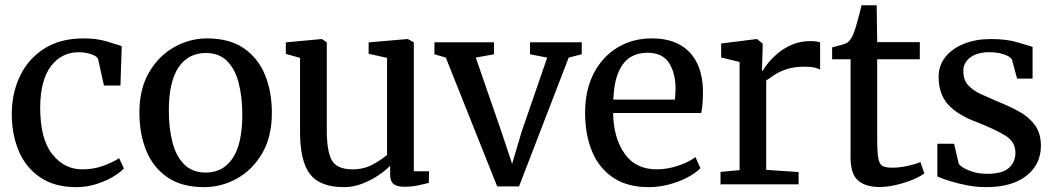

<svg xmlns="http://www.w3.org/2000/svg" viewBox="-20 -720 4125 750"><path d="M26 -272Q25.5 -354 57.5 -421.8Q89.5 -489.5 152.2 -529.8Q215 -570 306.5 -570Q357.5 -570 396 -558.5Q434.5 -547 455.5 -540L450.5 -386H386L363.5 -487.5Q361 -500 337 -508Q313 -516 288 -516Q220.5 -516 179.2 -461.8Q138 -407.5 137 -302.5Q136.5 -178.5 183.5 -118.5Q230.5 -58.5 301 -58.5Q347 -58.5 384.8 -72.8Q422.5 -87 445.5 -102L464 -62Q447.5 -44.5 418.5 -27.8Q389.5 -11 353 0Q316.5 11 278 11Q194 11 138 -26.5Q82 -64 54.2 -128Q26.5 -192 26 -272Z M524.5 -279.5Q524.5 -373 562.5 -437.8Q600.5 -502.5 661 -536.2Q721.5 -570 788.5 -570Q876.5 -570 932.5 -531.5Q988.5 -493 1015.2 -427.2Q1042 -361.5 1042 -279.5Q1042 -185.5 1004 -120.8Q966 -56 905.5 -22.5Q845 11 777.5 11Q690 11 634 -27.5Q578 -66 551.2 -131.8Q524.5 -197.5 524.5 -279.5ZM784 -46Q851.5 -46 889 -102.2Q926.5 -158.5 926.5 -272Q926.5 -340.5 912.5 -395.2Q898.5 -450 867.2 -481.5Q836 -513 784 -513Q715.5 -513 677.5 -457Q639.5 -401 639.5 -287Q639.5 -217.5 654 -163Q668.5 -108.5 700.2 -77.2Q732 -46 784 -46Z M1559 9.5Q1531.5 9.5 1517.8 -1Q1504 -11.5 1504 -38V-72.5Q1485.5 -53.5 1456.8 -34.2Q1428 -15 1393.8 -2Q1359.5 11 1324 11Q1230 11 1191 -39.8Q1152 -90.5 1152 -204.5V-494L1096.5 -509.5V-554.5L1236.5 -567.5H1237.5L1256.5 -554.5V-212Q1256.5 -129.5 1276.2 -94Q1296 -58.5 1357.5 -58.5Q1401.5 -58.5 1437 -78Q1472.5 -97.5 1492 -115V-494L1420 -510V-554.5L1571.5 -567.5H1573L1596.5 -554.5V-51H1656L1655 -5.5Q1638 -1.5 1614 4Q1590 9.5 1559 9.5Z M1677 -508V-555H1909.5V-508L1838.5 -495L1938 -207.5L1980.5 -80L2017 -203.5L2117.5 -495L2050.5 -508V-555H2252.5V-508L2201.5 -495L2007.5 8H1922L1721.5 -495Z M2514 11Q2430.5 11 2375.2 -26Q2320 -63 2292.8 -128.5Q2265.5 -194 2265.5 -279.5Q2265.5 -367.5 2299 -432.8Q2332.5 -498 2391.5 -534Q2450.5 -570 2526.5 -570Q2620 -570 2671.2 -518.5Q2722.5 -467 2726 -370.5Q2726 -340.5 2724.5 -318Q2723 -295.5 2719 -278.5H2375Q2376.5 -182 2419.5 -120.2Q2462.5 -58.5 2545.5 -58.5Q2587.5 -58.5 2630.5 -73.2Q2673.5 -88 2696.5 -106.5L2716 -63Q2698 -44.5 2666.2 -27.5Q2634.5 -10.5 2594.8 0.2Q2555 11 2514 11ZM2375.5 -331H2616.5Q2617.5 -341.5 2618.2 -355Q2619 -368.5 2619 -374Q2618.5 -435 2593.2 -474.5Q2568 -514 2508 -514Q2472 -514 2443.5 -497.2Q2415 -480.5 2397 -440.5Q2379 -400.5 2375.5 -331Z M2794.5 0V-48.5L2869 -55.5V-478L2797 -495.5V-550L2935 -567.5H2937L2959 -550V-532L2956.5 -443.5H2959Q2963.5 -451.5 2977.5 -470Q2991.5 -488.5 3015.2 -509.2Q3039 -530 3072 -544.8Q3105 -559.5 3147 -559.5Q3161 -559.5 3169.5 -558Q3178 -556.5 3183.5 -555V-447.5Q3178 -452 3162.8 -455.8Q3147.5 -459.5 3123.5 -459.5Q3082.5 -459.5 3054 -450.2Q3025.5 -441 3006.2 -428.2Q2987 -415.5 2973 -405.5V-56.5L3099.5 -48V0Z M3415.5 10.5Q3361.5 10.5 3332 -14.8Q3302.5 -40 3302.5 -105V-488.5H3230.5V-535Q3245.5 -539 3264.2 -543.8Q3283 -548.5 3290.5 -554Q3305 -565 3315 -591Q3319.5 -603 3325.8 -624.5Q3332 -646 3337.5 -667.2Q3343 -688.5 3345.5 -699.5H3404.5L3406.5 -555.5H3573V-488.5H3406.5V-182Q3406.5 -127.5 3410.8 -102.8Q3415 -78 3427.8 -71.5Q3440.5 -65 3466 -65Q3494.5 -65 3526.8 -72.2Q3559 -79.5 3575.5 -87L3590.5 -42.5Q3575 -30.5 3545.5 -18.2Q3516 -6 3481.2 2.2Q3446.5 10.5 3415.5 10.5Z M3707 -158.5 3725 -80.5Q3734.5 -66 3766.5 -53.5Q3798.5 -41 3835.5 -41Q3895.5 -41 3921 -64Q3946.5 -87 3946.5 -123.5Q3946.5 -166.5 3906.5 -190.8Q3866.5 -215 3794.5 -243.5Q3720.5 -271 3683.5 -311.8Q3646.5 -352.5 3646.5 -420Q3646.5 -464.5 3673.2 -497.8Q3700 -531 3746 -549.2Q3792 -567.5 3849 -567.5Q3913.5 -567.5 3954.2 -554.8Q3995 -542 4013.5 -537V-413H3953L3933 -487Q3926.5 -499.5 3901 -507.8Q3875.5 -516 3846 -516Q3799 -516.5 3771 -496.2Q3743 -476 3743 -442.5Q3743 -407.5 3762 -387Q3781 -366.5 3810.8 -352.8Q3840.5 -339 3873.5 -325Q3917.5 -307.5 3957 -286.5Q3996.5 -265.5 4021.2 -233.2Q4046 -201 4046 -150.5Q4046 -77.5 3989.2 -33.2Q3932.5 11 3832 11Q3795 11 3757.2 3.8Q3719.5 -3.5 3689 -13.2Q3658.5 -23 3641.5 -30.5V-158.5Z"/></svg>

Font: Merriweather
Style: Regular
Weight: 400
Designer: Eben Sorkin
Foundry: Eben Sorkin
Version: Version 2.100; ttfautohint (v1.7.19-72a1) -l 8 -r 50 -G 200 